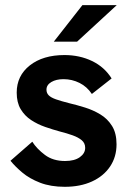

<svg xmlns="http://www.w3.org/2000/svg" viewBox="-20 -717 512 747"><path d="M232 9.8Q177.2 9.8 136 -6.1Q94.8 -22 66.6 -45.8Q38.4 -69.6 20.8 -91.6L105.6 -165.6Q123.4 -137.8 154.9 -114.2Q186.4 -90.6 233 -90.6Q269.8 -90.6 290.6 -105.5Q311.4 -120.4 311.4 -141.8Q311.4 -160.2 298 -171.4Q284.6 -182.6 262.6 -190.5Q240.6 -198.4 213.6 -205.2Q185.6 -212.8 155.9 -223.1Q126.2 -233.4 101.1 -249.9Q76 -266.4 60.5 -292.2Q45 -318 45 -356.6Q45 -422.4 96.1 -462.6Q147.2 -502.8 230.8 -502.8Q289.8 -502.8 338.1 -479.6Q386.4 -456.4 414.2 -411.8L337.4 -351.4Q318.6 -379.8 289.4 -394.4Q260.2 -409 227.2 -409Q198.4 -409 179.6 -397.8Q160.8 -386.6 160.8 -368.2Q160.8 -355 169.5 -346.2Q178.2 -337.4 197.8 -330.5Q217.4 -323.6 249 -315.6Q278.8 -308.6 310.8 -298.6Q342.8 -288.6 370.7 -271.7Q398.6 -254.8 416 -226.8Q433.4 -198.8 433.4 -155.6Q433.4 -106.6 408.3 -69.2Q383.2 -31.8 337.9 -11Q292.6 9.8 232 9.8ZM189.2 -554.8 300.6 -697H434.2L279.8 -554.8Z"/></svg>

Font: Hanken Grotesk
Style: Regular
Weight: 400
Designer: Alfredo Marco Pradil
Foundry: Hanken Design Co.
Version: Version 3.013